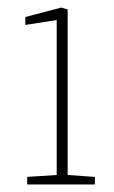

<svg xmlns="http://www.w3.org/2000/svg" viewBox="-20 -488 301 508"><path d="M52 -20 130 -25V-435L47 -422V-443L142 -468L159 -463V-25L231 -20V0H52Z"/></svg>

Font: Grenze Thin
Style: Regular
Weight: 250
Designer: Renata Polastri
Foundry: Omnibus-Type
Version: Version 1.002; ttfautohint (v1.8)